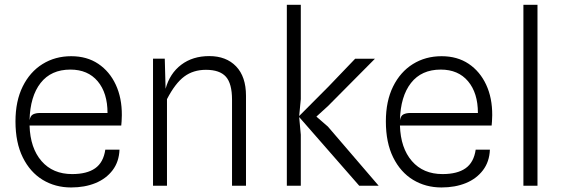

<svg xmlns="http://www.w3.org/2000/svg" viewBox="-20 -798 2420 825"><path d="M285.5 7.5Q217.5 7.5 163.5 -25.2Q109.5 -58 78 -121.5Q46.5 -185 46.5 -276.5Q46.5 -363.5 77.5 -426.2Q108.5 -489 162.8 -522.8Q217 -556.5 286 -556.5Q353.5 -556.5 402.2 -523.8Q451 -491 477.5 -434Q504 -377 503.5 -303Q503.5 -288.5 502.5 -276.5Q501.5 -264.5 501 -258.5H107Q110 -161.5 158.5 -105.8Q207 -50 290 -50Q353.5 -50 389 -75Q424.5 -100 432.5 -155H493.5Q491.5 -103 463.8 -66.5Q436 -30 390 -11.2Q344 7.5 285.5 7.5ZM151.5 -312.5H442Q442 -398.5 399.8 -448.8Q357.5 -499 282.5 -499Q199.5 -499 154.5 -441.5Q109.5 -384 107 -281.5Q110.5 -301 122.5 -306.8Q134.5 -312.5 151.5 -312.5Z M637.5 0V-546H688L691.5 -416.5Q709.5 -482.5 758.8 -519.8Q808 -557 879 -557Q952 -557 994.5 -512.8Q1037 -468.5 1037 -386.5V0H977V-369.5Q977 -439 950.5 -468.5Q924 -498 865 -498Q810.5 -498 771.8 -469.2Q733 -440.5 697.5 -372V0Z M1212.5 0V-777.5H1272.5V-372L1265.5 -299.5L1391.5 -426L1506 -545.5H1591L1389 -342L1339.5 -297L1389 -254L1607 0H1523.5L1265.5 -295L1272.5 -219V0Z M1877 7.5Q1809 7.5 1755 -25.2Q1701 -58 1669.5 -121.5Q1638 -185 1638 -276.5Q1638 -363.5 1669 -426.2Q1700 -489 1754.2 -522.8Q1808.5 -556.5 1877.5 -556.5Q1945 -556.5 1993.8 -523.8Q2042.5 -491 2069 -434Q2095.5 -377 2095 -303Q2095 -288.5 2094 -276.5Q2093 -264.5 2092.5 -258.5H1698.5Q1701.5 -161.5 1750 -105.8Q1798.5 -50 1881.5 -50Q1945 -50 1980.5 -75Q2016 -100 2024 -155H2085Q2083 -103 2055.2 -66.5Q2027.5 -30 1981.5 -11.2Q1935.5 7.5 1877 7.5ZM1743 -312.5H2033.5Q2033.5 -398.5 1991.2 -448.8Q1949 -499 1874 -499Q1791 -499 1746 -441.5Q1701 -384 1698.5 -281.5Q1702 -301 1714 -306.8Q1726 -312.5 1743 -312.5Z M2229 0V-777.5H2289.5V0Z"/></svg>

Font: Spline Sans Light
Style: Regular
Weight: 300
Designer: Eben Sorkin, Mirko Velimirovic
Foundry: Sorkin Type
Version: Version 1.000; ttfautohint (v1.8.3)